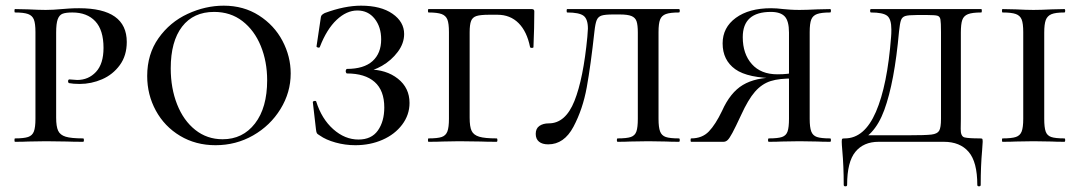

<svg xmlns="http://www.w3.org/2000/svg" viewBox="-20 -500 3812 677"><path d="M273 -12Q276 -12 276 -6Q276 0 273 0Q237 0 216 -1L142 -2L80 -1Q63 0 33 0Q31 0 31 -6Q31 -12 33 -12Q64 -12 79 -17Q94 -22 99.5 -36.5Q105 -51 105 -81V-387Q105 -417 99.5 -431Q94 -445 79 -450.5Q64 -456 33 -456Q31 -456 31 -462Q31 -468 33 -468L79 -467Q119 -465 141 -465Q167 -465 198 -468Q209 -469 224.5 -470Q240 -471 259 -471Q427 -471 427 -352Q427 -304 402.5 -270.5Q378 -237 340 -220.5Q302 -204 261 -204Q238 -204 223 -207Q220 -209 220 -213Q220 -220 225 -220Q232 -220 238.5 -219Q245 -218 252 -218Q292 -218 318.5 -246.5Q345 -275 345 -331Q345 -394 316 -425Q287 -456 235 -456Q212 -456 200.5 -451.5Q189 -447 183.5 -432Q178 -417 178 -385V-85Q178 -54 185 -39Q192 -24 211.5 -18Q231 -12 273 -12Z M499 -232Q499 -309 539 -365.5Q579 -422 641.5 -451Q704 -480 769 -480Q839 -480 893 -445.5Q947 -411 976 -356Q1005 -301 1005 -241Q1005 -174 969 -115.5Q933 -57 872.5 -22.5Q812 12 740 12Q670 12 615 -21Q560 -54 529.5 -110Q499 -166 499 -232ZM922 -217Q922 -283 899.5 -338Q877 -393 835 -425.5Q793 -458 735 -458Q662 -458 622 -406Q582 -354 582 -259Q582 -189 604.5 -132Q627 -75 668.5 -42Q710 -9 765 -9Q836 -9 879 -64.5Q922 -120 922 -217Z M1335 -121Q1335 -181 1301 -211Q1267 -241 1203 -241Q1202 -241 1200.5 -243.5Q1199 -246 1199 -249Q1199 -252 1200.5 -254.5Q1202 -257 1203 -257Q1263 -257 1293.5 -284.5Q1324 -312 1324 -361Q1324 -405 1301 -434Q1278 -463 1240 -463Q1202 -463 1167 -430Q1132 -397 1108 -335Q1108 -332 1103 -332Q1101 -332 1098.5 -333.5Q1096 -335 1096 -336L1110 -430Q1111 -442 1114 -446Q1117 -450 1125 -454Q1195 -480 1253 -480Q1323 -480 1364 -451.5Q1405 -423 1405 -380Q1405 -347 1382.5 -317Q1360 -287 1327 -268Q1294 -249 1265 -247L1279 -255Q1342 -255 1383 -222.5Q1424 -190 1424 -137Q1424 -95 1398 -60.5Q1372 -26 1328.5 -7Q1285 12 1233 12Q1197 12 1163 2.5Q1129 -7 1108 -22Q1099 -27 1097 -31Q1095 -35 1094 -45L1083 -140Q1083 -143 1088.5 -144Q1094 -145 1095 -142Q1114 -81 1155 -44.5Q1196 -8 1244 -8Q1290 -8 1312.5 -40Q1335 -72 1335 -121Z M1491 -12Q1523 -12 1537.5 -17Q1552 -22 1557.5 -36.5Q1563 -51 1563 -81V-387Q1563 -417 1557.5 -431Q1552 -445 1537 -450.5Q1522 -456 1491 -456Q1489 -456 1489 -462Q1489 -468 1491 -468H1855Q1864 -468 1864 -460Q1864 -403 1861 -334Q1861 -331 1855.5 -331Q1850 -331 1849 -334Q1838 -389 1808.5 -418.5Q1779 -448 1734 -448H1705Q1674 -448 1660 -443.5Q1646 -439 1641 -426Q1636 -413 1636 -386V-85Q1636 -53 1643 -38.5Q1650 -24 1669.5 -18Q1689 -12 1731 -12Q1734 -12 1734 -6Q1734 0 1731 0Q1695 0 1675 -1L1599 -2L1541 -1Q1524 0 1491 0Q1489 0 1489 -6Q1489 -12 1491 -12Z M2076 -389Q2063 -270 2049 -192.5Q2035 -115 2002 -53Q1969 9 1913 9Q1892 9 1880.5 -0.5Q1869 -10 1869 -28Q1869 -47 1882 -56Q1895 -65 1915 -65Q1974 -65 2005.5 -144Q2037 -223 2051 -370Q2053 -392 2053 -399Q2053 -433 2037.5 -444.5Q2022 -456 1980 -456Q1978 -456 1978 -462Q1978 -468 1980 -468H2374Q2377 -468 2377 -462Q2377 -456 2374 -456Q2343 -456 2328 -450.5Q2313 -445 2307.5 -431Q2302 -417 2302 -387V-81Q2302 -51 2307.5 -36.5Q2313 -22 2327.5 -17Q2342 -12 2374 -12Q2377 -12 2377 -6Q2377 0 2374 0Q2345 0 2329 -1L2266 -2L2202 -1Q2186 0 2158 0Q2155 0 2155 -6Q2155 -12 2158 -12Q2190 -12 2204.5 -17Q2219 -22 2224 -36.5Q2229 -51 2229 -81V-385Q2229 -412 2224.5 -425Q2220 -438 2206.5 -443.5Q2193 -449 2165 -449H2142Q2113 -449 2101 -445Q2089 -441 2084 -429Q2079 -417 2076 -389Z M2417 -12Q2456 -12 2479.5 -36.5Q2503 -61 2526 -109Q2555 -174 2599.5 -200.5Q2644 -227 2716 -227L2723 -224Q2617 -224 2572.5 -256Q2528 -288 2528 -347Q2528 -403 2574.5 -437Q2621 -471 2699 -471Q2718 -471 2742 -468Q2752 -467 2766.5 -466Q2781 -465 2799 -465Q2822 -465 2862 -467L2907 -468Q2910 -468 2910 -462Q2910 -456 2907 -456Q2876 -456 2861 -450.5Q2846 -445 2840.5 -431Q2835 -417 2835 -387V-81Q2835 -51 2840.5 -36.5Q2846 -22 2860.5 -17Q2875 -12 2907 -12Q2910 -12 2910 -6Q2910 0 2907 0Q2878 0 2862 -1L2799 -2L2736 -1Q2720 0 2691 0Q2688 0 2688 -6Q2688 -12 2691 -12Q2723 -12 2737.5 -17Q2752 -22 2757 -36.5Q2762 -51 2762 -81V-385Q2762 -426 2747 -442Q2732 -458 2698 -458Q2599 -458 2599 -369Q2599 -310 2631 -274Q2663 -238 2721 -238Q2762 -238 2782 -245L2779 -223Q2728 -224 2697 -214Q2666 -204 2642 -176.5Q2618 -149 2593 -94Q2573 -51 2562.5 -31.5Q2552 -12 2545.5 -6Q2539 0 2531 0H2417Q2415 0 2415 -6Q2415 -12 2417 -12Z M2950 31Q2948 9 2948 0Q2948 -9 2949.5 -10.5Q2951 -12 2959 -12Q3028 -12 3068.5 -105.5Q3109 -199 3122 -370Q3123 -380 3123 -396Q3123 -433 3108 -444.5Q3093 -456 3051 -456Q3048 -456 3048 -462Q3048 -468 3051 -468H3440Q3442 -468 3442 -462Q3442 -456 3440 -456Q3408 -456 3393 -450Q3378 -444 3373 -429.5Q3368 -415 3368 -385V-81Q3368 -73 3367.5 -46Q3367 -19 3381 -15.5Q3395 -12 3435 -12Q3442 -12 3443.5 -10.5Q3445 -9 3445 0Q3445 6 3443 30Q3438 85 3438 152Q3438 157 3432 157Q3426 157 3426 152Q3426 71 3395.5 35.5Q3365 0 3308 0H3078Q3025 0 2996 35.5Q2967 71 2967 152Q2967 157 2961 157Q2955 157 2955 152Q2955 86 2950 31ZM3009 -23H3181Q3243 -23 3264 -25.5Q3285 -28 3291.5 -39Q3298 -50 3298 -81V-387Q3298 -421 3296 -431.5Q3294 -442 3285.5 -444.5Q3277 -447 3251 -447H3212Q3183 -447 3172 -443.5Q3161 -440 3157 -429Q3153 -418 3150 -389Q3134 -210 3098 -112Q3062 -14 2990 4Z M3733 -12Q3736 -12 3736 -6Q3736 0 3733 0Q3704 0 3688 -1L3624 -2L3562 -1Q3545 0 3515 0Q3513 0 3513 -6Q3513 -12 3515 -12Q3547 -12 3562 -17Q3577 -22 3582.5 -36.5Q3588 -51 3588 -81V-387Q3588 -417 3582.5 -431Q3577 -445 3562 -450.5Q3547 -456 3515 -456Q3513 -456 3513 -462Q3513 -468 3515 -468L3562 -467Q3600 -465 3624 -465Q3649 -465 3689 -467L3733 -468Q3736 -468 3736 -462Q3736 -456 3733 -456Q3702 -456 3687.5 -450Q3673 -444 3667.5 -429.5Q3662 -415 3662 -385V-81Q3662 -51 3667 -36.5Q3672 -22 3686.5 -17Q3701 -12 3733 -12Z"/></svg>

Font: Cormorant Unicase Medium
Style: Regular
Weight: 500
Designer: Christian Thalmann (Catharsis Fonts)
Foundry: Catharsis Fonts
Version: Version 4.000